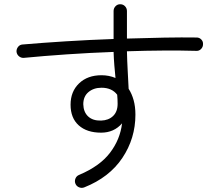

<svg xmlns="http://www.w3.org/2000/svg" viewBox="-20 -827 1040 906"><path d="M378 57Q366 62 353.5 57Q341 52 336 40Q331 28 336 15.5Q341 3 354 -2Q451 -43 499 -106Q547 -169 556 -245Q518 -201 457 -201Q390 -201 351.5 -235.5Q313 -270 313 -333Q313 -395 353 -433.5Q393 -472 459 -472Q494 -472 525 -459Q522 -488 519.5 -519Q517 -550 516 -582Q405 -578 295.5 -570.5Q186 -563 93 -554Q80 -553 70 -561Q60 -569 58 -582Q57 -595 65 -605.5Q73 -616 86 -617Q178 -625 290 -632Q402 -639 516 -643V-775Q516 -788 525 -797.5Q534 -807 547 -807Q561 -807 570 -797.5Q579 -788 579 -775V-645Q671 -648 755.5 -649.5Q840 -651 908 -650Q921 -650 930 -640.5Q939 -631 938 -618Q938 -605 928.5 -595.5Q919 -586 906 -587Q837 -589 753 -588.5Q669 -588 579 -585Q580 -540 582.5 -494.5Q585 -449 587 -408Q602 -385 610.5 -354.5Q619 -324 619 -286Q619 -174 557.5 -82Q496 10 378 57ZM457 -258Q492 -259 513.5 -279.5Q535 -300 535 -337Q535 -347 534.5 -358Q534 -369 533 -380Q508 -413 459 -413Q422 -413 397.5 -392.5Q373 -372 373 -335Q374 -298 396 -277.5Q418 -257 457 -258Z"/></svg>

Font: Zen Maru Gothic
Style: Regular
Weight: 400
Designer: Yoshimichi Ohira
Foundry: Positype
Version: Version 1.002